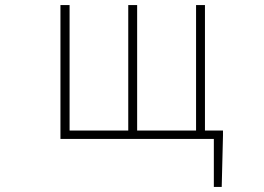

<svg xmlns="http://www.w3.org/2000/svg" viewBox="-20 -547 1040 756"><path d="M218 0H822V189H853L858 -13V-33H787V-527H752V-33H520V-527H485V-33H254V-527H218Z"/></svg>

Font: Harano Aji Gothic K1 ExtraLight
Style: Regular
Weight: 250
Foundry: Masamichi Hosoda
Version: HaranoAjiGothicK1-ExtraLight version 20230610;ttx 4.39.4